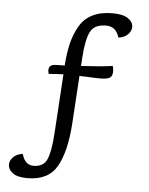

<svg xmlns="http://www.w3.org/2000/svg" viewBox="-53 -660 640 823"><g transform="rotate(5 267.5 -248.0)"><path d="M280 -336 267 -130Q259 -9 222.5 55.5Q186 120 95 120Q53 120 32.5 105Q12 90 12 68Q12 52 26 37Q40 22 67 18Q80 65 117 65Q160 65 175 31Q190 -3 195 -83L211 -337Q181 -336 148 -333Q145 -342 145 -349Q145 -374 176 -374Q179 -374 192.5 -374.5Q206 -375 213 -375Q217 -431 227 -471.5Q237 -512 257 -546.5Q277 -581 312.5 -598.5Q348 -616 398 -616Q443 -616 465 -601Q487 -586 487 -564Q487 -548 473 -533Q459 -518 432 -514Q418 -561 375 -561Q325 -561 307.5 -527Q290 -493 285 -413L283 -379Q372 -384 418 -391Q422 -383 422 -368Q422 -346 409.5 -339.5Q397 -333 370 -333Q357 -333 342 -333.5Q327 -334 309 -335Q291 -336 280 -336Z"/></g></svg>

Font: Overlock SC
Style: Regular
Weight: 400
Designer: Dario Muhafara
Foundry: Dario Manuel Muhafara
Version: Version 1.001